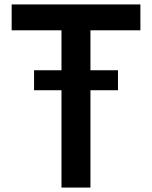

<svg xmlns="http://www.w3.org/2000/svg" viewBox="-20 -845 684 865"><path d="M387.5 0V-438.5H511.5V-528.5H387.5V-708.5H612.5V-825H32.5V-708.5H257V-528.5H133.5V-438.5H257V0Z"/></svg>

Font: Spartan SemiBold
Style: Regular
Weight: 600
Designer: Matt Bailey, Mirko Velimirovic
Foundry: Matt Bailey
Version: Version 1.003